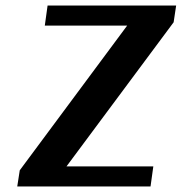

<svg xmlns="http://www.w3.org/2000/svg" viewBox="-20 -670 653 690"><path d="M613 -650 604 -590 219 -72H531L521 0H42L51 -58L437 -578H141L151 -650Z"/></svg>

Font: Arsenal
Style: Bold Italic
Weight: 700
Italic angle: -9°
Designer: Andrij Shevchenko
Foundry: Stairsfor.com
Version: Version 1.000